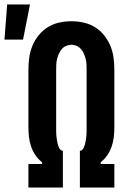

<svg xmlns="http://www.w3.org/2000/svg" viewBox="-69 -838 589 858"><path d="M58 0V-105H119V-113Q101 -127 89 -145Q77 -163 70 -183.5Q63 -204 60.5 -225.5Q58 -247 58 -269V-525Q58 -552 61.5 -579.5Q65 -607 75.5 -632.5Q86 -658 103.5 -680Q121 -702 144.5 -716.5Q168 -731 195 -737Q222 -743 250 -743Q278 -743 305 -737Q332 -731 355.5 -716.5Q379 -702 396.5 -680Q414 -658 424.5 -632.5Q435 -607 438.5 -579.5Q442 -552 442 -525V-269Q442 -247 439.5 -225.5Q437 -204 430 -183.5Q423 -163 411 -145Q399 -127 381 -113V-105H442V0H288V-164Q298 -165 303 -174Q308 -183 310.5 -192.5Q313 -202 314.5 -211.5Q316 -221 317 -230.5Q318 -240 318 -249.5Q318 -259 318 -269V-525Q318 -537 317.5 -549.5Q317 -562 314 -574Q311 -586 306 -597.5Q301 -609 293 -618.5Q285 -628 273.5 -633Q262 -638 250 -638Q238 -638 226.5 -633Q215 -628 207 -618.5Q199 -609 194 -597.5Q189 -586 186 -574Q183 -562 182.5 -549.5Q182 -537 182 -525V-269Q182 -259 182 -249.5Q182 -240 183 -230.5Q184 -221 185.5 -211.5Q187 -202 189.5 -192.5Q192 -183 197 -174Q202 -165 212 -164V0ZM-49 -661 -37 -818H65L34 -661Z"/></svg>

Font: Iosevka Curly Extrabold
Style: Regular
Weight: 800
Monospace: yes
Designer: Belleve Invis
Foundry: Belleve Invis
Version: Version 22.1.2; ttfautohint (v1.8.4)